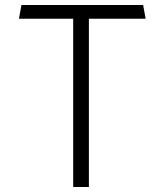

<svg xmlns="http://www.w3.org/2000/svg" viewBox="-20 -750 660 770"><path d="M273.5 0V-730H336.5V0ZM66 -730H554L564 -675H56Z"/></svg>

Font: Monaspace Argon Var ExtraLight
Style: Regular
Weight: 200
Designer: Riley Cran and the Lettermatic Team
Version: Version 1.200 (Monaspace Argon Var)